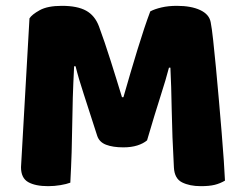

<svg xmlns="http://www.w3.org/2000/svg" viewBox="-20 -630 837 658"><path d="M484 -149Q471 -138 450.5 -131.5Q430 -125 403 -125Q367 -125 343.5 -134Q320 -143 313 -165Q285 -253 267 -307.5Q249 -362 239 -403H234Q231 -344 229.5 -295.5Q228 -247 227.5 -201Q227 -155 225.5 -108Q224 -61 221 -4Q208 1 187 4.5Q166 8 145 8Q101 8 76.5 -6Q52 -20 52 -57L81 -567Q89 -580 116 -595Q143 -610 192 -610Q245 -610 275 -593.5Q305 -577 319 -540Q328 -516 338.5 -485Q349 -454 359.5 -421Q370 -388 380 -355.5Q390 -323 398 -297H403Q427 -381 451 -459.5Q475 -538 495 -591Q510 -599 533.5 -604.5Q557 -610 586 -610Q635 -610 666 -595.5Q697 -581 702 -554Q706 -534 710.5 -492.5Q715 -451 720 -399Q725 -347 730 -289Q735 -231 739.5 -177.5Q744 -124 747 -79.5Q750 -35 751 -11Q734 -1 715.5 3.5Q697 8 668 8Q630 8 604 -5Q578 -18 576 -56Q570 -165 568.5 -252Q567 -339 564 -398H559Q549 -359 530 -300Q511 -241 484 -149Z"/></svg>

Font: Baloo Thambi
Style: Regular
Weight: 400
Designer: Aadarsh Rajan and Ek Type
Foundry: Ek Type
Version: Version 1.443;PS 1.000;hotconv 16.6.51;makeotf.lib2.5.65220;